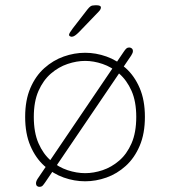

<svg xmlns="http://www.w3.org/2000/svg" viewBox="-20 -692 659 744"><path d="M480.5 -508Q486 -508 490.5 -504.5Q495 -501 495 -494Q495 -490.5 493.5 -486.5Q492 -482.5 488.5 -477L155.5 14Q149 23.5 144.8 27.8Q140.5 32 132 32Q127 32 123.2 28.5Q119.5 25 119.5 18.5Q119.5 10.5 126 0.5L458.5 -490Q465 -500 469.5 -504Q474 -508 480.5 -508ZM310 10.5Q268 10.5 227 -4Q186 -18.5 152 -49Q118 -79.5 97.8 -126.8Q77.5 -174 77.5 -239Q77.5 -304 97.8 -351Q118 -398 152 -428.2Q186 -458.5 227 -473Q268 -487.5 310 -487.5Q351.5 -487.5 392.5 -473Q433.5 -458.5 467.2 -428.2Q501 -398 521.2 -351Q541.5 -304 541.5 -239Q541.5 -174 521.2 -126.8Q501 -79.5 467.2 -49Q433.5 -18.5 392.5 -4Q351.5 10.5 310 10.5ZM310 -21Q343 -21 377.5 -32.5Q412 -44 441.8 -69.5Q471.5 -95 489.8 -136.8Q508 -178.5 508 -239Q508 -298.5 489.8 -339.8Q471.5 -381 441.8 -406.8Q412 -432.5 377.5 -444.2Q343 -456 310 -456Q277 -456 242 -444.2Q207 -432.5 177.2 -406.8Q147.5 -381 129.2 -339.8Q111 -298.5 111 -239Q111 -178.5 129.2 -136.8Q147.5 -95 177.2 -69.5Q207 -44 242 -32.5Q277 -21 310 -21ZM257.5 -549.5Q255.5 -549.5 251.5 -551.2Q247.5 -553 247.5 -557Q247.5 -563 262 -582L318.5 -655Q325.5 -664 331.2 -667.8Q337 -671.5 348 -671.5H356Q362 -671.5 366.5 -669.5Q371 -667.5 371 -663Q371 -655.5 362 -646.5L285.5 -567Q277.5 -559 270.5 -554.2Q263.5 -549.5 257.5 -549.5Z"/></svg>

Font: Sono Monospace ExtraLight
Style: Regular
Weight: 250
Version: Version 2.112